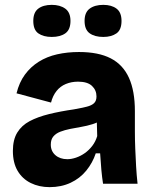

<svg xmlns="http://www.w3.org/2000/svg" viewBox="-20 -756 628 790"><path d="M184 14Q141 14 106.5 -3Q72 -20 52.5 -53Q33 -86 33 -135Q33 -181 51 -210.5Q69 -240 102 -257.5Q135 -275 181.5 -286.5Q228 -298 284 -306Q317 -312 337 -317Q357 -322 367 -331.5Q377 -341 377 -359Q377 -385 358.5 -402.5Q340 -420 301 -420Q274 -420 251 -410.5Q228 -401 212.5 -381.5Q197 -362 190 -334L48 -372Q59 -417 82.5 -449Q106 -481 139.5 -502Q173 -523 215 -532.5Q257 -542 305 -542Q385 -542 435.5 -516Q486 -490 510.5 -436Q535 -382 535 -299V-216Q535 -181 536.5 -144.5Q538 -108 540 -72Q542 -36 546 0H404Q400 -25 397 -57.5Q394 -90 392 -125H374Q361 -86 335 -54Q309 -22 270.5 -4Q232 14 184 14ZM257 -101Q274 -101 293 -107.5Q312 -114 329 -126Q346 -138 359.5 -155.5Q373 -173 380 -196L378 -268L400 -264Q383 -252 360.5 -245Q338 -238 314.5 -234Q291 -230 268.5 -225.5Q246 -221 228 -214Q210 -207 199.5 -194.5Q189 -182 189 -161Q189 -134 208 -117.5Q227 -101 257 -101ZM405 -604Q370 -604 349 -619Q328 -634 328 -670Q328 -705 349 -720.5Q370 -736 405 -736Q439 -736 459.5 -720.5Q480 -705 480 -670Q480 -633 459 -618.5Q438 -604 405 -604ZM193 -604Q159 -604 138 -618.5Q117 -633 117 -670Q117 -705 137.5 -720.5Q158 -736 193 -736Q227 -736 248.5 -720.5Q270 -705 270 -670Q270 -634 249 -619Q228 -604 193 -604Z"/></svg>

Font: Bricolage Grotesque 24pt ExtraBold
Style: Regular
Weight: 800
Designer: Mathieu Triay
Foundry: Atelier Triay
Version: Version 1.001;gftools[0.9.33.dev8+g029e19f]